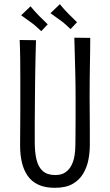

<svg xmlns="http://www.w3.org/2000/svg" viewBox="-20 -887 525 917"><path d="M242 10Q195 10 163 -5Q131 -20 112 -47.5Q93 -75 84.5 -111.5Q76 -148 76 -191Q76 -226 76.5 -269Q77 -312 77 -355Q77 -398 77 -432Q77 -477 77 -520Q77 -563 76.5 -606.5Q76 -650 74 -696L152 -695Q151 -662 150 -625.5Q149 -589 148.5 -553Q148 -517 147.5 -484.5Q147 -452 147 -426Q147 -397 146.5 -365Q146 -333 146 -302.5Q146 -272 146 -247Q146 -222 146 -207Q146 -159 154.5 -124Q163 -89 184.5 -70Q206 -51 244 -51Q274 -51 292.5 -64Q311 -77 321.5 -98Q332 -119 336 -144Q340 -169 340 -194Q340 -204 340.5 -235.5Q341 -267 341 -315Q341 -363 341 -424Q341 -488 339.5 -540.5Q338 -593 337 -634.5Q336 -676 335 -707L411 -706Q411 -673 410.5 -642.5Q410 -612 409.5 -580Q409 -548 408.5 -510Q408 -472 408 -422Q409 -337 409 -276.5Q409 -216 409 -193Q409 -161 402.5 -125.5Q396 -90 378 -59Q360 -28 327.5 -9Q295 10 242 10ZM317 -748Q317 -748 309.5 -755Q302 -762 291.5 -771.5Q281 -781 271 -788Q261 -795 249.5 -803.5Q238 -812 229.5 -818Q221 -824 221 -824L266 -867Q266 -867 272.5 -859Q279 -851 289 -840Q299 -829 309 -819Q320 -809 328.5 -800Q337 -791 342.5 -786Q348 -781 348 -781ZM177 -738Q177 -738 169.5 -745Q162 -752 151.5 -761.5Q141 -771 131 -778Q121 -785 109.5 -793.5Q98 -802 89.5 -808Q81 -814 81 -814L126 -857Q126 -857 132.5 -849Q139 -841 149 -830Q159 -819 169 -809Q180 -799 188.5 -790Q197 -781 202.5 -776Q208 -771 208 -771Z"/></svg>

Font: Truculenta
Style: Regular
Weight: 400
Designer: Ivan Castro, Eva Sanz & Omnibus-Type Team
Foundry: Omnibus-Type
Version: Version 1.002